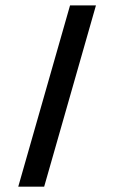

<svg xmlns="http://www.w3.org/2000/svg" viewBox="-20 -704 431 724"><path d="M244.1 -683.6H341.8L146.5 0H48.8Z"/></svg>

Font: BabelStone Runic Short Twig
Style: Regular
Weight: 400
Designer: Andrew West
Foundry: BabelStone
Version: Version 3.003;March 14, 2022